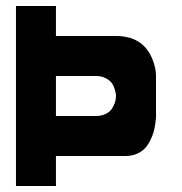

<svg xmlns="http://www.w3.org/2000/svg" viewBox="-20 -620 606 640"><path d="M33.2 -600.1H166.5V-500H366.7Q456.5 -500 487.8 -423.3Q500 -394 500 -366.7V-233.4Q500 -230.5 499.8 -225.8Q499.5 -221.2 497.6 -207.3Q495.6 -193.4 492.2 -180.7Q488.8 -168 481.2 -152.6Q473.6 -137.2 463.6 -126.2Q453.6 -115.2 437 -107.7Q420.4 -100.1 399.9 -100.1H166.5V0H33.2ZM299.8 -233.4Q318.4 -233.4 332.3 -240.2Q346.2 -247.1 352.5 -256.8Q358.9 -266.6 362.3 -276.4Q365.7 -286.1 366.2 -293L366.7 -299.8Q366.7 -302.7 366.2 -307.1Q365.7 -311.5 362.3 -323Q358.9 -334.5 352.5 -343.3Q346.2 -352.1 332.3 -359.4Q318.4 -366.7 299.8 -366.7H166.5V-233.4Z"/></svg>

Font: Malkor
Style: Bold
Weight: 700
Version: Version 1.3